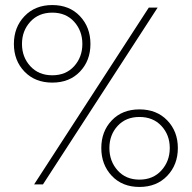

<svg xmlns="http://www.w3.org/2000/svg" viewBox="-20 -730 759 760"><path d="M569 -700H604L150 0H115ZM445.5 -231.5Q413 -196 413 -144Q413 -92 445.5 -55.5Q478 -19 532 -19Q586 -19 619 -55.5Q652 -92 652 -144Q652 -196 619 -231.5Q586 -267 532 -267Q478 -267 445.5 -231.5ZM422.5 -34Q381 -78 381 -144Q381 -210 422.5 -253.5Q464 -297 532 -297Q600 -297 642 -253.5Q684 -210 684 -144Q684 -78 642 -34Q600 10 532 10Q464 10 422.5 -34ZM100 -644Q67 -608 67 -556Q67 -504 100 -468Q133 -432 187 -432Q241 -432 273.5 -468Q306 -504 306 -556Q306 -608 273.5 -644Q241 -680 187 -680Q133 -680 100 -644ZM77 -446.5Q35 -490 35 -556Q35 -622 77 -666Q119 -710 187 -710Q255 -710 296.5 -666Q338 -622 338 -556Q338 -490 296.5 -446.5Q255 -403 187 -403Q119 -403 77 -446.5Z"/></svg>

Font: Renner
Style: Thin
Weight: 200
Version: Version 003.000 ; ttfautohint (v0.97) -l 8 -r 50 -G 200 -x 1